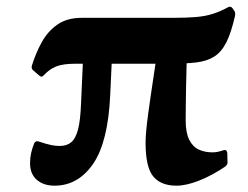

<svg xmlns="http://www.w3.org/2000/svg" viewBox="-20 -554 758 586"><path d="M146.4 12.7Q112.8 12.7 92.2 -5.3Q71.7 -23.3 71.7 -55.8Q71.7 -72.1 75 -86.9Q78.3 -101.7 84.5 -116.9Q89.3 -125.5 98.5 -122.1Q120.8 -114.5 134.8 -111.5Q148.9 -108.5 161.9 -108.5Q183.9 -108.5 197.5 -119.9Q211.1 -131.3 218.3 -159.4Q225.4 -187.5 227.3 -237.1L235.2 -413.7H323.3L316.4 -264.6Q310 -120.6 264.2 -53.9Q218.3 12.7 146.4 12.7ZM518.6 12.7Q470.9 12.7 447.6 -15.6Q424.3 -43.9 424.3 -118.5Q424.3 -134.7 426.5 -157.5Q428.7 -180.3 432.3 -207.1Q436 -233.9 440 -261.7L462.3 -411.7H550.8L547.9 -289.1Q547.5 -260.4 547.1 -234.6Q546.7 -208.7 546.7 -187Q546.7 -149.1 557.5 -127.5Q568.3 -105.9 586.8 -97.4Q605.3 -89 628.8 -89Q636.5 -89 645.3 -90.8Q654.2 -92.7 663.6 -96Q672.1 -97.7 673.7 -87.7L674.3 -61.2Q675.9 -52.2 667.3 -45.6Q626.9 -18.2 587.7 -2.8Q548.5 12.7 518.6 12.7ZM113.6 -324.2Q107.4 -316.4 99.8 -323.4L82.4 -338.3Q74.4 -344.4 77.4 -354Q89.6 -393.2 108 -426.2Q126.4 -459.2 155.8 -479.4Q185.1 -499.6 230 -499.6H506.9Q548.4 -499.6 576.9 -501.9Q605.5 -504.2 628.6 -511.4Q651.7 -518.6 675.3 -531.5Q683.9 -536.9 689.9 -528.5L693.6 -523Q699.6 -516.4 697.2 -505.4Q685.7 -454.3 670.8 -424.8Q655.9 -395.3 634 -381.4Q612.2 -367.5 579.5 -363.5Q546.8 -359.5 498.4 -359.5H210.4Q172.3 -359.5 151.4 -351.2Q130.6 -342.8 113.6 -324.2Z"/></svg>

Font: Hahmlet
Style: Regular
Weight: 400
Designer: Minjoo Ham & Mark Frömberg
Foundry: hypertype
Version: Version 1.002